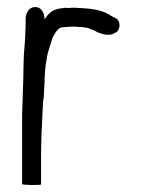

<svg xmlns="http://www.w3.org/2000/svg" viewBox="-20 -525 403 547"><path d="M43 0C47 1 56 2 68 2H74C88 2 97 2 97 0V-78C97 -120 99 -162 101 -203C102 -220 102 -236 105 -250C105 -262 106 -275 107 -289C107 -311 109 -338 113 -357C116 -380 124 -396 129 -416C134 -426 143 -444 155 -447C159 -447 163 -448 167 -448C171 -448 176 -449 181 -449H195C201 -448 206 -448 212 -448C215 -448 218 -447 220 -447C224 -446 228 -446 232 -445L235 -443C239 -442 244 -440 249 -438L258 -433C268 -429 278 -426 288 -426C296 -426 302 -427 306 -431C324 -435 326 -467 308 -474L298 -479C281 -491 261 -497 236 -500C228 -501 220 -501 212 -502C206 -502 201 -502 195 -503C187 -503 179 -503 172 -502C171 -502 169 -503 168 -503C162 -502 157 -502 152 -501C128 -498 118 -486 107 -470C107 -488 98 -505 80 -505C63 -505 53 -488 53 -471V-456C53 -449 53 -441 52 -433V-426C52 -420 51 -414 51 -408C50 -395 49 -382 48 -368C48 -359 47 -349 47 -339C47 -294 44 -245 43 -198Z"/></svg>

Font: Scribbler
Style: Regular
Weight: 400
Designer: Mew Too
Foundry: Cannot Into Space Fonts
Version: Version 1.001